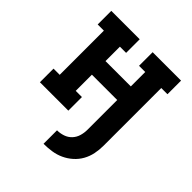

<svg xmlns="http://www.w3.org/2000/svg" viewBox="-204 -661 1008 1008"><g transform="rotate(45 300.0 -157.5)"><path d="M283 215V115Q306 115 328 107.5Q350 100 365.5 83.5Q381 67 387.5 45Q394 23 394 0V-221H206V-101H252V0H41V-101H87V-429H41V-530H252V-429H206V-322H394V-429H348V-530H559V-429H513V0Q513 30 507 59.5Q501 89 486.5 115Q472 141 449.5 161Q427 181 400 193.5Q373 206 343 210.5Q313 215 283 215Z"/></g></svg>

Font: Iosevka Slab Extended
Style: Bold
Weight: 700
Width: 7
Monospace: yes
Designer: Belleve Invis
Foundry: Belleve Invis
Version: Version 11.1.0; ttfautohint (v1.8.3)